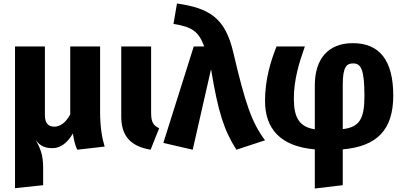

<svg xmlns="http://www.w3.org/2000/svg" viewBox="-20 -839 2312 1099"><path d="M579 0C565 -45 553 -110 553 -197V-573H382V-184C355 -134 322 -114 291 -114C259 -114 237 -131 237 -180V-573H66V238L227 221V122C227 46 210 9 185 -37C211 -1 241 9 281 9C328 9 368 -24 397 -75C404 -36 408 -12 422 18Z M845 -573H674V-172C674 -54 734 -1 842 18L891 -105C857 -121 845 -141 845 -193Z M993 -819 973 -702C1083 -685 1118 -656 1149 -573H1089L915 -21L1083 18L1188 -443C1229 -194 1263 -93 1333 18L1497 -36C1420 -139 1384 -247 1316 -536C1270 -737 1179 -792 993 -819Z M2231 -292C2231 -492 2154 -592 1999 -592C1859 -592 1782 -502 1782 -351V-99C1695 -112 1662 -164 1662 -274C1662 -383 1692 -480 1725 -573H1563C1529 -489 1497 -383 1497 -261C1497 -103 1584 -1 1782 16V240L1942 221V16C2138 -1 2231 -96 2231 -292ZM1942 -100V-355C1942 -458 1965 -476 2001 -476C2046 -476 2066 -443 2066 -289C2066 -161 2039 -111 1942 -100Z"/></svg>

Font: Glow Sans SC Normal ExtraBold
Style: Regular
Weight: 800
Designer: Ryoko NISHIZUKA (kana, bopomofo & ideographs); Paul D. Hunt (Latin, Greek & Cyrillic); Sandoll Communications, Soo-young
Version: Version 0.93